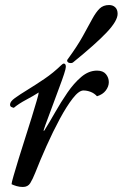

<svg xmlns="http://www.w3.org/2000/svg" viewBox="-20 -731 488 764"><path d="M366 -450Q390 -450 401.5 -436Q413 -422 413 -404Q413 -387 401 -371Q389 -355 366 -348Q355 -360 340.5 -365.5Q326 -371 312 -371Q294 -371 269.5 -339.5Q245 -308 218 -258Q191 -208 165.5 -151Q140 -94 120 -43Q110 -18 100.5 -2.5Q91 13 71 13Q58 13 46 9.5Q34 6 26 2Q26 -4 34 -31.5Q42 -59 54 -98.5Q66 -138 80 -181Q94 -224 106 -263.5Q118 -303 126 -330Q134 -357 134 -363Q114 -350 84 -334Q54 -318 35 -302Q30 -303 25 -305.5Q20 -308 20 -315Q20 -327 39.5 -341Q59 -355 90 -374Q121 -393 156.5 -417Q192 -441 224 -472Q230 -478 234 -478Q242 -478 242 -465Q242 -458 235 -436.5Q228 -415 216.5 -384.5Q205 -354 193 -321Q181 -288 170 -259Q159 -230 153 -211H156Q176 -243 199 -283.5Q222 -324 248 -362Q274 -400 303.5 -425Q333 -450 366 -450ZM271 -483Q268 -480 262 -480Q249 -480 247 -489Q247 -493 250 -496Q288 -548 310 -588Q332 -628 347 -655.5Q362 -683 376.5 -697Q391 -711 414 -711Q429 -711 438.5 -702Q448 -693 448 -676Q448 -648 404.5 -602Q361 -556 271 -483Z"/></svg>

Font: Sedan
Style: Italic
Weight: 400
Italic angle: -13.8°
Designer: Sebastian Salazar
Foundry: Sebastian Salazar
Version: Version 1.100; ttfautohint (v1.8.4.7-5d5b)